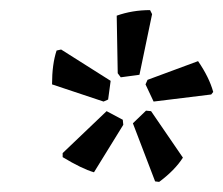

<svg xmlns="http://www.w3.org/2000/svg" viewBox="-20 -757 442 380"><path d="M277 -737 281 -729 256 -609 219 -604 213 -612 211 -726Q242 -737 277 -737ZM101 -659 199 -597 194 -560 185 -556 83 -590Q83 -630 92 -657ZM372 -636Q394 -604 402 -575L398 -570L284 -556L268 -590L272 -599ZM269 -538 279 -537 342 -445Q326 -420 295 -397L287 -398L243 -513ZM191 -537 223 -520 224 -510 166 -416Q142 -423 104 -446V-454Z"/></svg>

Font: Alegreya Sans Medium
Style: Italic
Weight: 500
Italic angle: -7°
Designer: Juan Pablo del Peral
Foundry: Huerta Tipografica
Version: Version 2.007